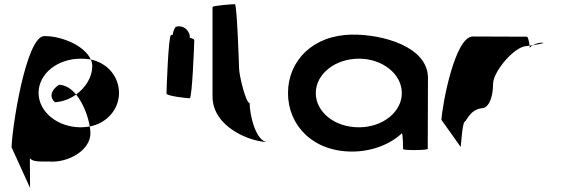

<svg xmlns="http://www.w3.org/2000/svg" viewBox="-20 -723 2747 926"><path d="M36 -12 125 183 124 40C138 58 170 56 218 56C309 63 416 2 416 -80C416 -90 415 -101 413 -113C399 -111 386 -109 370 -109C257 -109 166 -184 166 -275C166 -366 255 -440 370 -440C387 -440 402 -439 418 -436C389 -501 282 -549 194 -549C104 -549 36 -92 36 -12ZM245 -230C282 -232 318 -246 347 -267C324 -295 295 -314 264 -314C220 -284 221 -250 245 -230ZM347 -267C382 -225 405 -161 413 -113C496 -129 554 -196 554 -275C554 -353 499 -419 418 -436C423 -425 425 -414 425 -403C425 -353 394 -301 347 -267Z M783 -272C783 -260 882 -249 895 -249C907 -249 917 -518 917 -530C917 -534 908 -538 895 -541C896 -548 895 -556 891 -564C881 -588 853 -602 830 -594C824 -594 817 -578 812 -554H805C792 -554 783 -284 783 -272Z M1005 -258C1005 -108 1191 -38 1271 -38C1215 -38 1184 -167 1184 -226C1165 -227 1133 -361 1133 -394C1133 -401 1123 -703 1113 -703C1103 -703 1005 -696 1005 -689Z M1369 -274C1369 -118 1489 8 1678 8C1775 8 1863 -28 1918 -80C1924 -76 1924 -4 1924 -4C1924 3 2043 2 2043 -5L2044 -347C2044 -500 1821 -558 1678 -556C1489 -554 1369 -430 1369 -274ZM1503 -274C1503 -366 1596 -440 1711 -440C1825 -440 1918 -366 1918 -274C1918 -184 1827 -109 1711 -109C1592 -109 1503 -184 1503 -274Z M2109 -145 2202 -14C2202 -6 2210 -135 2221 -135C2231 -142 2248 -194 2303 -201C2339 -201 2358 -258 2358 -318C2358 -378 2462 -501 2521 -501C2521 -501 2526 -502 2534 -503C2532 -520 2527 -546 2521 -546C2521 -546 2358 -547 2260 -547C2175 -547 2114 -225 2109 -145ZM2534 -503C2535 -498 2535 -494 2535 -491C2535 -494 2541 -500 2550 -505C2544 -504 2539 -504 2534 -503ZM2550 -505C2580 -510 2619 -517 2592 -517C2576 -517 2561 -511 2550 -505Z"/></svg>

Font: Ampere
Style: SCExt
Weight: 400
Version: Version 1